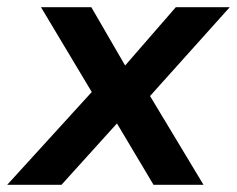

<svg xmlns="http://www.w3.org/2000/svg" viewBox="-50 -514 659 534"><path d="M-30 0 227 -282 228 -220 64 -494H204L306 -318H286L439 -494H589L344 -221L345 -284L516 0H377L265 -188L290 -187L121 0Z"/></svg>

Font: Nunito Sans 10pt
Style: Bold Italic
Weight: 700
Italic angle: -9°
Designer: Vernon Adams
Foundry: Vernon Adams
Version: Version 3.101;gftools[0.9.27]